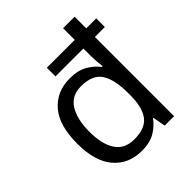

<svg xmlns="http://www.w3.org/2000/svg" viewBox="-210 -894 1037 1037"><g transform="rotate(-45 308.5 -375.0)"><path d="M275 10Q175 10 115 -59.5Q55 -129 55 -265Q55 -405 115.5 -474Q176 -543 275 -543Q338 -543 377.5 -520Q417 -497 442 -464H448Q446 -477 444 -502.5Q442 -528 442 -544V-605H229V-671H442V-760H530V-671H606V-605H530V0H458L445 -72H441Q417 -38 377 -14Q337 10 275 10ZM290 -63Q374 -63 408.5 -109Q443 -155 443 -248V-265Q443 -366 410 -418Q377 -470 288 -470Q217 -470 182 -415Q147 -360 147 -264Q147 -168 182 -115.5Q217 -63 290 -63Z"/></g></svg>

Font: Noto Sans Syloti Nagri
Style: Regular
Weight: 400
Designer: Monotype Design Team
Foundry: Monotype Imaging Inc.
Version: Version 2.003; ttfautohint (v1.8.4.7-5d5b)